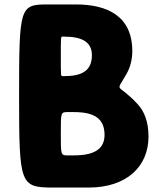

<svg xmlns="http://www.w3.org/2000/svg" viewBox="-20 -845 754 865"><path d="M66 -413C66 -12 70 0 222 0H379C550 0 649 -94 649 -230C649 -297 630 -344 599 -377C506 -477 499 -421 550 -512C567 -542 576 -577 576 -615C576 -772 464 -825 322 -825H194C69 -825 66 -813 66 -413ZM254 -591C254 -677 254 -680 261 -680H269C351 -680 394 -655 394 -596C394 -527 350 -502 269 -502H261C254 -502 254 -505 254 -591ZM254 -243C254 -337 254 -340 283 -340H313C402 -340 451 -313 451 -237C451 -172 402 -145 313 -145H283C254 -145 254 -148 254 -243Z"/></svg>

Font: Hussar Print
Style: Bold
Weight: 700
Foundry: Cannot Into Space Fonts
Version: Version 2.00